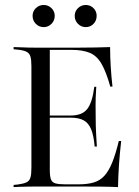

<svg xmlns="http://www.w3.org/2000/svg" viewBox="-20 -763 567 783"><path d="M137.1 -2.4Q115.3 -2.4 96 -2Q76.6 -1.6 61.3 -1.2Q46 -0.8 35.5 0V-8.9L52.4 -10.5Q75.8 -13.7 87.9 -19.4Q100 -25 104 -38.7Q108.1 -52.4 108.1 -78.2V-492.7Q108.1 -519.4 104 -532.7Q100 -546 87.9 -552Q75.8 -558.1 52.4 -560.5L35.5 -562.1V-571Q46 -571 61.3 -570.2Q76.6 -569.4 96 -569Q115.3 -568.5 137.1 -568.5H146.8H283.9Q335.5 -568.5 370.2 -569.4Q404.8 -570.2 429 -571Q429 -532.3 431.5 -492.3Q433.9 -452.4 438.7 -409.7H429.8Q412.9 -470.2 394 -502.8Q375 -535.5 346 -547.6Q316.9 -559.7 270.2 -559.7H183.1V-69.4Q183.1 -45.2 187.5 -32.3Q191.9 -19.4 205.6 -15.3Q219.4 -11.3 245.2 -11.3H301.6Q337.1 -11.3 362.5 -19Q387.9 -26.6 405.6 -46Q423.4 -65.3 437.5 -100Q451.6 -134.7 464.5 -187.9H474.2Q468.5 -138.7 465.3 -91.9Q462.1 -45.2 461.3 0Q430.6 -1.6 386.3 -2Q341.9 -2.4 276.6 -2.4H146.8ZM158.9 -283.1V-291.9H325.8V-283.1ZM366.1 -165.3Q362.1 -210.5 351.6 -235.9Q341.1 -261.3 321.4 -272.2Q301.6 -283.1 268.5 -283.1V-291.9Q314.5 -291.9 335.5 -318.1Q356.5 -344.4 364.5 -408.9H372.6Q369.4 -359.7 369.8 -333.9Q370.2 -308.1 370.2 -287.1Q370.2 -268.5 370.6 -251.2Q371 -233.9 372.2 -213.3Q373.4 -192.7 375 -165.3ZM158.1 -652.4Q139.5 -652.4 126.2 -665.7Q112.9 -679 112.9 -698.4Q112.9 -716.9 126.2 -729.8Q139.5 -742.7 158.1 -742.7Q176.6 -742.7 189.9 -729.8Q203.2 -716.9 203.2 -698.4Q203.2 -679 189.9 -665.7Q176.6 -652.4 158.1 -652.4ZM329.8 -652.4Q311.3 -652.4 298 -665.7Q284.7 -679 284.7 -698.4Q284.7 -716.9 298 -729.8Q311.3 -742.7 329.8 -742.7Q348.4 -742.7 361.3 -729.8Q374.2 -716.9 374.2 -698.4Q374.2 -679 361.3 -665.7Q348.4 -652.4 329.8 -652.4Z"/></svg>

Font: Playfair 144pt SemiCondensed Light
Style: Regular
Weight: 300
Width: 4
Designer: Claus Eggers Sørensen
Foundry: Claus Eggers Sørensen
Version: Version 2.203